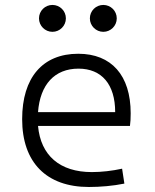

<svg xmlns="http://www.w3.org/2000/svg" viewBox="-20 -744 626 774"><path d="M338.4 9.8C384.8 9.8 436 5.4 481.4 -3.9L472.2 -64C432.6 -55.2 388.7 -50.3 350.1 -50.3C221.2 -50.3 144 -117.2 133.3 -236.3H503.9C505.9 -250 506.8 -268.1 506.8 -287.1C506.8 -440.4 429.2 -527.3 295.4 -527.3C151.9 -527.3 69.3 -431.2 69.3 -263.7C69.3 -89.4 167 9.8 338.4 9.8ZM133.3 -292C141.6 -403.3 200.2 -467.3 296.4 -467.3C390.1 -467.3 444.3 -403.8 444.3 -292ZM191.4 -615.7C221.2 -615.7 245.6 -640.1 245.6 -669.9C245.6 -700.2 221.2 -724.1 191.4 -724.1C161.6 -724.1 137.2 -700.2 137.2 -669.9C137.2 -640.1 161.6 -615.7 191.4 -615.7ZM396.5 -615.7C426.3 -615.7 450.7 -640.1 450.7 -669.9C450.7 -700.2 426.3 -724.1 396.5 -724.1C366.7 -724.1 342.3 -700.2 342.3 -669.9C342.3 -640.1 366.7 -615.7 396.5 -615.7Z"/></svg>

Font: Cascadia Mono NF Light
Style: Regular
Weight: 300
Monospace: yes
Designer: Aaron Bell
Foundry: Saja Typeworks
Version: Version 2404.023